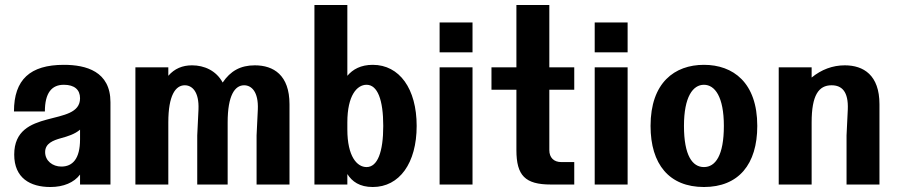

<svg xmlns="http://www.w3.org/2000/svg" viewBox="-20 -740 3597 770"><path d="M37 -120C37 -26 101 10 182 10C235 10 277 -8 301 -40V0H423V-330C423 -454 325 -480 236 -480C101 -480 36 -421 36 -293H160C160 -367 187 -400 236 -400C279 -400 301 -380 301 -346C301 -228 37 -312 37 -120ZM226 -72C191 -72 161 -95 161 -130C161 -165 193 -177 225 -186C251 -193 280 -202 301 -220V-181C301 -103 271 -72 226 -72Z M523 0H655V-249C655 -358 684 -398 721 -398C750 -398 779 -373 776 -301L771 -197V0H893V-249C893 -358 922 -398 959 -398C988 -398 1017 -373 1014 -301L1009 -197V0H1141V-322C1141 -439 1077 -478 1002 -478C944 -478 904 -455 873 -409C847 -457 799 -478 750 -478C712 -478 680 -465 655 -436V-470H523Z M1241 0H1373V-42C1392 -12 1422 10 1475 10C1582 10 1651 -86 1651 -235C1651 -384 1582 -480 1475 -480C1427 -480 1395 -462 1373 -436V-720H1241ZM1517 -235C1517 -130 1494 -70 1450 -70C1412 -70 1373 -112 1373 -221V-249C1373 -358 1412 -400 1450 -400C1494 -400 1517 -340 1517 -235Z M1743 0H1875V-470H1743ZM1743 -530H1875V-650H1743Z M2051 -138C2051 -36 2086 0 2189 0H2283V-90H2231C2201 -90 2183 -108 2183 -138V-380H2283V-470H2183V-720H2051V-470H1951V-380H2051Z M2365 0H2497V-470H2365ZM2365 -530H2497V-650H2365Z M2803 -400C2847 -400 2883 -352 2883 -235C2883 -116 2849 -70 2803 -70C2757 -70 2723 -116 2723 -235C2723 -352 2759 -400 2803 -400ZM2803 -480C2686 -480 2589 -409 2589 -235C2589 -81 2664 10 2803 10C2942 10 3017 -81 3017 -235C3017 -409 2920 -480 2803 -480Z M3375 0H3507V-322C3507 -439 3443 -478 3368 -478C3319 -478 3274 -461 3235 -429V-470H3103V0H3235V-249C3235 -358 3263 -398 3315 -398C3356 -398 3383 -373 3380 -301L3375 -197Z"/></svg>

Font: Tanklager Original
Style: Regular
Weight: 400
Designer: Ariel Martín Pérez
Foundry: Tunera Type Foundry
Version: Version 1.000;Glyphs 3.3 (3310)